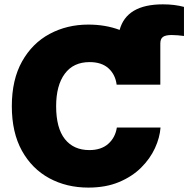

<svg xmlns="http://www.w3.org/2000/svg" viewBox="-20 -850 863 880"><path d="M384.8 9.8Q285.2 9.8 205.8 -33.2Q126.5 -76.2 80.3 -159.4Q34.2 -242.7 34.2 -363.3Q34.2 -484.9 81.1 -568.4Q127.9 -651.9 207.5 -694.6Q287.1 -737.3 384.8 -737.3Q463.4 -737.3 528.3 -712.9Q560.1 -830.1 726.6 -830.1Q780.3 -830.1 823.2 -818.4V-685.1Q808.6 -687 794.9 -688.2Q781.2 -689.5 767.1 -689.5Q738.8 -689.5 726.8 -680.7Q714.8 -671.9 714.8 -650.4V-461.9H514.6Q508.8 -508.3 477.3 -536.9Q445.8 -565.4 390.6 -565.4Q316.4 -565.4 276.9 -512Q237.3 -458.5 237.3 -363.3Q237.3 -263.2 277.3 -212.6Q317.4 -162.1 389.6 -162.1Q443.8 -162.1 476.1 -190.7Q508.3 -219.2 515.6 -265.6H715.8Q712.4 -219.2 690.2 -170.9Q668 -122.6 626.7 -81.5Q585.4 -40.5 525.1 -15.4Q464.8 9.8 384.8 9.8Z"/></svg>

Font: Inter Black
Style: Regular
Weight: 900
Designer: Rasmus Andersson
Foundry: rsms
Version: Version 4.000;git-a52131595